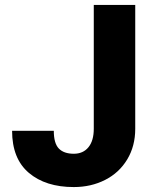

<svg xmlns="http://www.w3.org/2000/svg" viewBox="-20 -748 598 778"><path d="M279 10Q165 10 97 -47.5Q29 -105 29 -218H198Q198 -167 218.5 -146Q239 -125 279 -125Q317 -125 338.5 -151.5Q360 -178 360 -226V-728H528V-226Q528 -156 495.5 -102Q463 -48 406 -19Q349 10 279 10Z"/></svg>

Font: Freesentation 9 Black
Style: Regular
Weight: 900
Designer: glyphs from Roboto by Christian Robertson / Hangul glyphs from Noto Sans CJK(Source Han Sans) by Jang Soo-young and Kang
Foundry: PT&
Version: Version 2.001